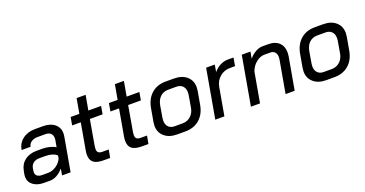

<svg xmlns="http://www.w3.org/2000/svg" viewBox="-35 -1243 3501 1843"><g transform="rotate(-20 1716.0 -321.0)"><path d="M31 -109Q31 -117 33 -133L40 -168Q52 -233 100 -269.5Q148 -306 222 -306H284Q316 -306 353.5 -296.5Q391 -287 413 -272L426 -345Q427 -351 427 -361Q427 -391 408.5 -409Q390 -427 357 -427H275Q237 -427 211 -409.5Q185 -392 180 -362H88Q100 -429 151 -468Q202 -507 277 -507H359Q434 -507 477.5 -471Q521 -435 521 -375Q521 -362 518 -345L457 0H370L381 -67Q351 -31 315.5 -11.5Q280 8 244 8H185Q115 8 73 -24Q31 -56 31 -109ZM251 -69Q295 -69 334.5 -95Q374 -121 394 -163L399 -193Q383 -210 352 -220Q321 -230 285 -230H222Q185 -230 161 -212.5Q137 -195 131 -164L126 -134Q125 -129 125 -121Q125 -96 143 -82.5Q161 -69 192 -69Z M661 -105Q661 -124 666 -152L713 -418H625L639 -499H728L755 -650H847L820 -499H950L936 -418H806L760 -154Q758 -144 758 -128Q758 -103 771 -92Q784 -81 813 -81H876L861 0H794Q725 0 693 -25Q661 -50 661 -105Z M1052 -105Q1052 -124 1057 -152L1104 -418H1016L1030 -499H1119L1146 -650H1238L1211 -499H1341L1327 -418H1197L1151 -154Q1149 -144 1149 -128Q1149 -103 1162 -92Q1175 -81 1204 -81H1267L1252 0H1185Q1116 0 1084 -25Q1052 -50 1052 -105Z M1366 -145Q1366 -158 1370 -184L1393 -314Q1409 -405 1466.5 -456Q1524 -507 1611 -507H1695Q1778 -507 1826 -465.5Q1874 -424 1874 -353Q1874 -342 1870 -314L1847 -184Q1831 -93 1773 -42.5Q1715 8 1627 8H1543Q1462 8 1414 -34Q1366 -76 1366 -145ZM1629 -74Q1677 -74 1711.5 -105Q1746 -136 1755 -188L1776 -311Q1778 -320 1778 -337Q1778 -378 1755 -401.5Q1732 -425 1692 -425H1609Q1560 -425 1527.5 -395Q1495 -365 1485 -311L1464 -188Q1462 -179 1462 -161Q1462 -121 1484.5 -97.5Q1507 -74 1546 -74Z M2023 -499H2111L2099 -426Q2127 -461 2165.5 -481Q2204 -501 2244 -501H2303L2289 -418H2238Q2177 -418 2133 -380.5Q2089 -343 2078 -282L2028 0H1935Z M2387 -499H2476L2463 -430Q2494 -467 2530.5 -487Q2567 -507 2602 -507H2663Q2730 -507 2769 -470Q2808 -433 2808 -370Q2808 -353 2805 -333L2746 0H2653L2712 -333Q2714 -349 2714 -356Q2714 -388 2697.5 -406.5Q2681 -425 2652 -425H2590Q2547 -425 2506 -392Q2465 -359 2446 -306L2392 0H2299Z M2889 -145Q2889 -158 2893 -184L2916 -314Q2932 -405 2989.5 -456Q3047 -507 3134 -507H3218Q3301 -507 3349 -465.5Q3397 -424 3397 -353Q3397 -342 3393 -314L3370 -184Q3354 -93 3296 -42.5Q3238 8 3150 8H3066Q2985 8 2937 -34Q2889 -76 2889 -145ZM3152 -74Q3200 -74 3234.5 -105Q3269 -136 3278 -188L3299 -311Q3301 -320 3301 -337Q3301 -378 3278 -401.5Q3255 -425 3215 -425H3132Q3083 -425 3050.5 -395Q3018 -365 3008 -311L2987 -188Q2985 -179 2985 -161Q2985 -121 3007.5 -97.5Q3030 -74 3069 -74Z"/></g></svg>

Font: Bai Jamjuree Medium
Style: Italic
Weight: 500
Italic angle: -10°
Version: Version 1.000; ttfautohint (v1.6)